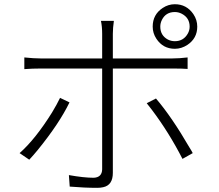

<svg xmlns="http://www.w3.org/2000/svg" viewBox="-20 -859 1040 913"><path d="M811.5 -801.8Q768.6 -801.8 750 -764.6Q742.2 -749 742.2 -732.4Q742.2 -690.4 778.3 -670.9Q793.9 -663.1 811.5 -663.1Q852.5 -663.1 873 -699.2Q881.8 -714.8 881.8 -732.4Q881.8 -774.4 843.8 -793.9Q828.1 -801.8 811.5 -801.8ZM811.5 -627Q754.9 -627 723.6 -674.8Q706.1 -701.2 706.1 -732.4Q706.1 -790 753.9 -821.3Q780.3 -838.9 811.5 -838.9Q867.2 -838.9 899.4 -792Q918 -764.6 918 -732.4Q918 -676.8 871.1 -645.5Q842.8 -627 811.5 -627ZM265.6 -393.6 310.5 -372.1Q261.7 -271.5 159.2 -145.5Q136.7 -118.2 119.1 -99.6L73.2 -130.9Q148.4 -197.3 227.5 -324.2Q251 -363.3 265.6 -393.6ZM800.8 -533.2H516.6V-37.1Q516.6 21.5 470.7 31.2Q458 34.2 442.4 34.2Q381.8 34.2 311.5 28.3L307.6 -26.4Q378.9 -13.7 425.8 -13.7Q464.8 -15.6 465.8 -53.7V-533.2H173.8Q132.8 -533.2 95.7 -530.3V-585.9Q140.6 -581.1 172.9 -581.1H465.8V-698.2Q465.8 -732.4 460 -759.8H521.5Q516.6 -725.6 516.6 -698.2V-581.1H799.8Q832 -581.1 872.1 -585.9V-531.2Q846.7 -533.2 800.8 -533.2ZM677.7 -368.2 721.7 -390.6Q796.9 -302.7 881.8 -156.2Q890.6 -142.6 896.5 -130.9L847.7 -103.5Q783.2 -229.5 702.1 -336.9Q688.5 -354.5 677.7 -368.2Z"/></svg>

Font: Taipei Sans TC Beta Light
Style: Regular
Weight: 300
Designer: JT Foundry
Foundry: JT Foundry
Version: Version 1.000